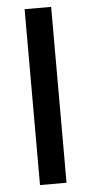

<svg xmlns="http://www.w3.org/2000/svg" viewBox="-53 -759 376 791"><g transform="rotate(-5 135.0 -363.5)"><path d="M189.6 -727.3V0H79.9V-727.3Z"/></g></svg>

Font: Inter Zeller Medium
Style: Regular
Weight: 500
Designer: Rasmus Andersson; Joe Bland
Foundry: zeller
Version: Version 3.015;git-dec3a8cb1